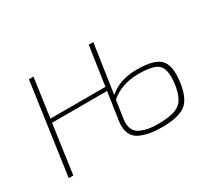

<svg xmlns="http://www.w3.org/2000/svg" viewBox="-98 -671 980 873"><g transform="rotate(-30 392.5 -234.0)"><path d="M458 -480 420 -224Q477 -273 564 -273Q657 -273 688 -241Q719 -209 709 -129Q699 -47 661.5 -17.5Q624 12 536 12Q502 12 475.5 7.5Q449 3 423 -8.5Q397 -20 385.5 -45.5Q374 -71 379 -108L401 -256H112L76 0H52L120 -480H144L115 -276H404L434 -480ZM416 -202 402 -106Q398 -75 408 -54.5Q418 -34 440 -25Q462 -16 482 -13Q502 -10 530 -10Q611 -10 643 -35.5Q675 -61 684 -134Q692 -202 667.5 -227Q643 -252 563 -252Q475 -252 416 -202Z"/></g></svg>

Font: Exo 2.0 Thin
Style: Italic
Weight: 250
Italic angle: -8°
Designer: Natanael Gama
Version: Version 1.001;PS 001.001;hotconv 1.0.70;makeotf.lib2.5.58329